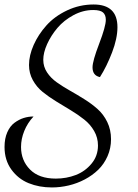

<svg xmlns="http://www.w3.org/2000/svg" viewBox="-22 -740 607 847"><path d="M106 -453.1Q106 -495.6 126.5 -541.7Q147 -587.9 182.9 -627.9Q218.8 -668 273.9 -694.1Q329.1 -720.2 391.1 -720.2Q496.1 -720.2 496.1 -620.1Q496.1 -570.3 472.2 -508.1Q448.2 -445.8 418.9 -399.9Q386.2 -406.7 386.2 -442.9Q386.2 -470.7 415.5 -547.1Q444.8 -623.5 444.8 -652.8Q444.8 -674.3 432.4 -685.1Q419.9 -695.8 389.2 -695.8Q344.2 -695.8 302 -673.1Q259.8 -650.4 231.4 -616.9Q203.1 -583.5 186 -545.7Q168.9 -507.8 168.9 -476.1Q168.9 -445.8 185.5 -420.7Q202.1 -395.5 228.3 -377Q254.4 -358.4 286.4 -340.3Q318.4 -322.3 350.3 -302.2Q382.3 -282.2 408.4 -259Q434.6 -235.8 451.2 -201.7Q467.8 -167.5 467.8 -126Q467.8 -85.9 452.4 -51Q437 -16.1 411.4 8.8Q385.7 33.7 352.1 51.5Q318.4 69.3 281.2 78.1Q244.1 86.9 207 86.9Q150.9 86.9 104.5 68.1Q58.1 49.3 28.1 7.8Q-2 -33.7 -2 -91.8Q-2 -128.9 10 -156.2Q22 -183.6 41.7 -198.2Q61.5 -212.9 82.5 -219.5Q103.5 -226.1 126 -226.1Q99.1 -197.3 85 -162.1Q70.8 -127 70.8 -91.8Q70.8 -32.2 110.4 7.8Q149.9 47.9 224.1 47.9Q271 47.9 312.3 32Q353.5 16.1 381.8 -18.1Q410.2 -52.2 410.2 -98.1Q410.2 -132.8 393.3 -162.1Q376.5 -191.4 349.6 -212.6Q322.8 -233.9 290.5 -253.4Q258.3 -272.9 225.8 -292.7Q193.4 -312.5 166.5 -334.2Q139.6 -356 122.8 -386.5Q106 -417 106 -453.1Z"/></svg>

Font: Dancing Script OT
Style: Regular
Weight: 400
Foundry: Pablo Impallari. www.impallari.com
Version: Version 1.000